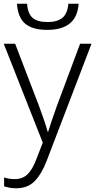

<svg xmlns="http://www.w3.org/2000/svg" viewBox="-20 -766 510 1028"><path d="M0 -532H61L188 -201Q204 -157 216 -122.5Q228 -88 235 -61H238Q245 -84 257 -120Q269 -156 285 -200L409 -532H470L230 95Q203 165 166 203.5Q129 242 66 242Q46 242 31 239Q16 236 2 232V184Q28 193 59 193Q101 193 127.5 167Q154 141 174 88L209 -2ZM401 -746Q392 -606 233 -606Q153 -606 114 -640Q75 -674 71 -746H125Q129 -692 155 -670Q181 -648 235 -648Q286 -648 313.5 -670Q341 -692 346 -746Z"/></svg>

Font: BC Sans Light
Style: Regular
Weight: 300
Designer: Monotype Design Team
Foundry: Monotype Imaging Inc.
Version: Version 2.000;GOOG;noto-source:20170915:90ef993387c0